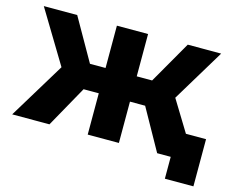

<svg xmlns="http://www.w3.org/2000/svg" viewBox="-92 -673 1124 916"><g transform="rotate(15 470.0 -215.0)"><path d="M608 -204H533V0H379V-204H304L190 0H6L175 -278L18 -538H183L302 -329H379V-538H533V-329H609L729 -538H894L737 -278L907 0H722ZM930 -125V108H789V0H722V-125Z"/></g></svg>

Font: Montserrat-Bold
Style: Bold
Weight: 700
Version: Version 7.200